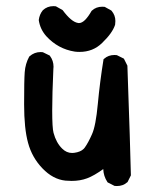

<svg xmlns="http://www.w3.org/2000/svg" viewBox="-20 -603 540 641"><path d="M219.2 1Q209.5 1 198.2 0Q156.7 -4.4 121.8 -40.8Q86.9 -77.1 73.7 -126Q60.5 -173.8 60.5 -254.6Q60.5 -335.4 62.5 -361.8Q64.5 -390.1 77.6 -414.1L78.6 -415Q94.7 -429.2 115.7 -429.2Q118.7 -429.2 123 -428.7L146 -417.5L147 -416Q158.7 -400.4 158.7 -379.9Q158.7 -377 158.2 -373.5Q154.3 -287.6 154.3 -234.4Q154.3 -175.8 158.7 -159.7Q167.5 -126.5 187.5 -106.9Q202.1 -92.3 220.7 -92.3Q224.1 -92.3 228 -92.8Q249 -95.7 259.3 -106L262.7 -109.9Q274.4 -126 287.1 -154.8Q299.8 -182.6 306.6 -256.3Q313.5 -330.1 325.7 -405.3L328.1 -407.2Q341.8 -419.4 362.3 -419.4Q365.2 -419.4 370.1 -418.9L393.6 -407.2L405.3 -383.8Q411.1 -222.2 413.1 -154.3L417 -17.6L405.8 4.9L404.3 5.9Q390.6 18.1 370.1 18.1Q367.2 18.1 362.3 17.6L339.4 5.9L338.4 4.4Q325.7 -14.6 324.7 -38.6Q294.4 -16.6 271 -7.8Q247.6 1 219.2 1ZM158.2 -582.5Q161.6 -582.5 166.5 -582L189 -569.3Q218.3 -529.8 240.2 -526.4Q241.7 -525.9 243.2 -525.9Q253.4 -525.9 264.2 -536.6Q274.9 -547.4 285.6 -566.4L286.6 -567.4Q300.8 -580.6 321.3 -580.6Q324.7 -580.6 329.6 -580.1L351.6 -567.9L352.5 -566.9Q365.2 -552.2 365.2 -532.7Q365.2 -527.3 364.3 -520.5Q355.5 -492.7 320.8 -459.5Q290.5 -429.7 245.6 -429.7Q236.8 -429.7 229.5 -430.7Q173.8 -439.5 134.8 -481.9Q113.8 -505.4 109.4 -536.1Q111.8 -555.2 123 -568.8Q137.7 -582.5 158.2 -582.5Z"/></svg>

Font: Bakudai
Style: Bold
Weight: 700
Version: Version 1.48